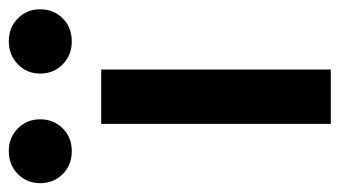

<svg xmlns="http://www.w3.org/2000/svg" viewBox="-244 -568 751 424"><g transform="rotate(-90 131.0 -355.5)"><path d="M190 0H70V-507H190ZM323 -642Q323 -612 303 -592Q283 -572 252 -572Q222 -572 201.5 -592Q181 -612 181 -642Q181 -671 201.5 -691Q222 -711 252 -711Q283 -711 303 -691Q323 -671 323 -642ZM80 -642Q80 -612 60 -592Q40 -572 10 -572Q-21 -572 -41 -592Q-61 -612 -61 -642Q-61 -671 -41 -691Q-21 -711 10 -711Q40 -711 60 -691Q80 -671 80 -642Z"/></g></svg>

Font: Hind Madurai SemiBold
Style: Regular
Weight: 600
Designer: Jyotish Sonowal
Foundry: Indian Type Foundry
Version: Version 1.001;PS 1.0;hotconv 1.0.86;makeotf.lib2.5.63406; tt